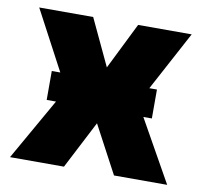

<svg xmlns="http://www.w3.org/2000/svg" viewBox="-66 -616 729 687"><g transform="rotate(10 298.5 -272.5)"><path d="M583.8 0H390.6L298.3 -173.3L208.8 0H12.8L140.3 -224.4H106.5V-329.5H137.4L22.7 -545.5H218.8L298.3 -376.4L382.1 -545.5H576.7L460.9 -329.5H488.6V-224.4H457.7Z"/></g></svg>

Font: Linik Sans Black
Style: Regular
Weight: 900
Designer: Fonts by Rasmus Andersson / Changes by Cristiano Sobral with parts from Marc Monis
Foundry: rsms
Version: Version 3.020; ttfautohint (v1.6)